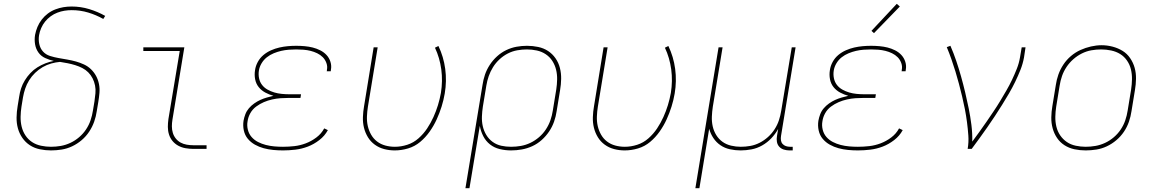

<svg xmlns="http://www.w3.org/2000/svg" viewBox="-20 -777 6040 1002"><path d="M246 8Q217 8 188 2Q159 -4 136 -19Q113 -34 97 -57Q81 -80 73.5 -107Q66 -134 66.5 -164Q67 -194 72 -223L80 -272Q83 -294 90 -315.5Q97 -337 109.5 -357.5Q122 -378 138.5 -395.5Q155 -413 175 -425.5Q195 -438 217 -446.5Q239 -455 261 -459Q238 -464 216 -474Q194 -484 180.5 -503Q167 -522 163 -546Q159 -570 163 -595Q167 -616 175.5 -636.5Q184 -657 198 -675Q212 -693 230 -706.5Q248 -720 269 -728Q290 -736 311 -739.5Q332 -743 354 -743Q401 -743 445.5 -729.5Q490 -716 529 -694L519 -678Q482 -699 440.5 -711.5Q399 -724 354 -724Q335 -724 316.5 -721Q298 -718 279.5 -711Q261 -704 244.5 -692Q228 -680 215.5 -664.5Q203 -649 195 -630.5Q187 -612 184 -594Q180 -570 185 -547Q190 -524 204.5 -508Q219 -492 241 -485Q263 -478 286 -474Q309 -470 332 -466Q355 -462 376.5 -456Q398 -450 418.5 -440.5Q439 -431 455 -415.5Q471 -400 481.5 -380.5Q492 -361 496.5 -338.5Q501 -316 499 -292.5Q497 -269 493 -245L485 -197Q481 -169 471.5 -142Q462 -115 445.5 -90Q429 -65 406 -45.5Q383 -26 356.5 -13.5Q330 -1 302 3.5Q274 8 246 8ZM246 -11Q272 -11 297.5 -15.5Q323 -20 347.5 -31.5Q372 -43 393 -61Q414 -79 429 -101.5Q444 -124 452.5 -149Q461 -174 465 -200L473 -248Q476 -269 478 -290Q480 -311 476 -331Q472 -351 463 -368.5Q454 -386 440.5 -399.5Q427 -413 409.5 -422Q392 -431 372.5 -437Q353 -443 333 -447Q313 -451 293 -454Q270 -452 247 -445.5Q224 -439 202.5 -426.5Q181 -414 163 -396.5Q145 -379 132 -358Q119 -337 111.5 -314.5Q104 -292 100 -269L92 -220Q88 -194 87.5 -167.5Q87 -141 93 -116Q99 -91 113 -70Q127 -49 147.5 -35.5Q168 -22 194 -16.5Q220 -11 246 -11Z M989 0Q969 0 948.5 -3.5Q928 -7 910.5 -16.5Q893 -26 880.5 -41Q868 -56 862 -75Q856 -94 856 -114.5Q856 -135 859 -156L918 -511H728V-530H942L880 -153Q877 -135 877 -117.5Q877 -100 882 -83.5Q887 -67 897.5 -54Q908 -41 922.5 -33Q937 -25 954.5 -22Q972 -19 989 -19H1058V0Z M1457 8Q1431 8 1405.5 5.5Q1380 3 1356 -3.5Q1332 -10 1310.5 -22Q1289 -34 1273.5 -52.5Q1258 -71 1252.5 -96Q1247 -121 1251 -147Q1254 -164 1260.5 -181Q1267 -198 1279 -212Q1291 -226 1306.5 -237Q1322 -248 1338.5 -255.5Q1355 -263 1372.5 -268Q1390 -273 1407 -277Q1385 -283 1364.5 -294Q1344 -305 1330 -322.5Q1316 -340 1311.5 -363.5Q1307 -387 1311 -411Q1314 -433 1325.5 -454Q1337 -475 1355 -490Q1373 -505 1394.5 -514.5Q1416 -524 1438 -529Q1460 -534 1482 -536Q1504 -538 1526 -538Q1548 -538 1570 -536Q1592 -534 1612 -529Q1632 -524 1651 -514.5Q1670 -505 1684 -490Q1698 -475 1704.5 -454.5Q1711 -434 1707 -413Q1707 -411 1706.5 -409Q1706 -407 1706 -405H1685Q1686 -407 1686 -408.5Q1686 -410 1686 -412Q1690 -430 1683.5 -448Q1677 -466 1664.5 -478.5Q1652 -491 1635.5 -499Q1619 -507 1601 -511.5Q1583 -516 1564 -517.5Q1545 -519 1526 -519Q1507 -519 1487 -517.5Q1467 -516 1447.5 -511.5Q1428 -507 1408.5 -499Q1389 -491 1372.5 -478Q1356 -465 1345 -446.5Q1334 -428 1331 -408Q1328 -388 1332 -368.5Q1336 -349 1347.5 -334Q1359 -319 1376 -309.5Q1393 -300 1411.5 -294.5Q1430 -289 1450.5 -287Q1471 -285 1491 -285H1551L1548 -266H1488Q1466 -266 1444.5 -264.5Q1423 -263 1400.5 -258Q1378 -253 1357 -244Q1336 -235 1317 -221Q1298 -207 1286.5 -186.5Q1275 -166 1272 -144Q1268 -122 1273.5 -100Q1279 -78 1293 -62Q1307 -46 1326.5 -36Q1346 -26 1367.5 -20.5Q1389 -15 1411.5 -13Q1434 -11 1457 -11Q1487 -11 1517 -14.5Q1547 -18 1576 -29Q1605 -40 1631 -59.5Q1657 -79 1672 -107L1691 -98Q1675 -68 1646.5 -46Q1618 -24 1586.5 -12Q1555 0 1522 4Q1489 8 1457 8Z M2040 8Q2012 8 1985 1Q1958 -6 1936 -22Q1914 -38 1900 -61Q1886 -84 1879.5 -110.5Q1873 -137 1874 -166Q1875 -195 1880 -223L1930 -530H1951L1900 -220Q1896 -195 1895 -169Q1894 -143 1899.5 -119Q1905 -95 1917 -74Q1929 -53 1948 -38.5Q1967 -24 1991 -17.5Q2015 -11 2041 -11Q2073 -11 2105.5 -21.5Q2138 -32 2164 -55Q2190 -78 2209 -106.5Q2228 -135 2242 -166Q2256 -197 2265.5 -228Q2275 -259 2281 -292Q2291 -354 2283 -414.5Q2275 -475 2250 -528L2268 -537Q2295 -481 2303.5 -417.5Q2312 -354 2301 -289Q2295 -254 2284.5 -220.5Q2274 -187 2259 -154Q2244 -121 2222.5 -90.5Q2201 -60 2173 -36.5Q2145 -13 2110 -2.5Q2075 8 2040 8Z M2409 205 2498 -333Q2502 -361 2511 -387.5Q2520 -414 2536 -438.5Q2552 -463 2574 -483Q2596 -503 2622 -515.5Q2648 -528 2675.5 -533Q2703 -538 2730 -538Q2760 -538 2788.5 -532Q2817 -526 2840 -511Q2863 -496 2879 -473Q2895 -450 2902 -422.5Q2909 -395 2908.5 -365.5Q2908 -336 2903 -307L2885 -197Q2881 -169 2871.5 -142Q2862 -115 2845.5 -90.5Q2829 -66 2806.5 -46Q2784 -26 2757.5 -14Q2731 -2 2703 3Q2675 8 2647 8Q2617 8 2588 1Q2559 -6 2537 -23.5Q2515 -41 2502 -66.5Q2489 -92 2484 -120L2430 205ZM2647 -11Q2673 -11 2698.5 -15.5Q2724 -20 2748 -31.5Q2772 -43 2793 -61Q2814 -79 2829 -102Q2844 -125 2852.5 -149.5Q2861 -174 2865 -200L2883 -310Q2887 -336 2887.5 -362.5Q2888 -389 2882 -413.5Q2876 -438 2862.5 -459Q2849 -480 2828 -494Q2807 -508 2781.5 -513.5Q2756 -519 2730 -519Q2705 -519 2679.5 -514.5Q2654 -510 2630.5 -498Q2607 -486 2587 -467.5Q2567 -449 2553 -426.5Q2539 -404 2530.5 -379.5Q2522 -355 2518 -330L2500 -221Q2496 -195 2495 -169Q2494 -143 2499.5 -118.5Q2505 -94 2518 -72.5Q2531 -51 2551 -36.5Q2571 -22 2595.5 -16.5Q2620 -11 2647 -11Z M3240 8Q3212 8 3185 1Q3158 -6 3136 -22Q3114 -38 3100 -61Q3086 -84 3079.5 -110.5Q3073 -137 3074 -166Q3075 -195 3080 -223L3130 -530H3151L3100 -220Q3096 -195 3095 -169Q3094 -143 3099.5 -119Q3105 -95 3117 -74Q3129 -53 3148 -38.5Q3167 -24 3191 -17.5Q3215 -11 3241 -11Q3273 -11 3305.5 -21.5Q3338 -32 3364 -55Q3390 -78 3409 -106.5Q3428 -135 3442 -166Q3456 -197 3465.5 -228Q3475 -259 3481 -292Q3491 -354 3483 -414.5Q3475 -475 3450 -528L3468 -537Q3495 -481 3503.5 -417.5Q3512 -354 3501 -289Q3495 -254 3484.5 -220.5Q3474 -187 3459 -154Q3444 -121 3422.5 -90.5Q3401 -60 3373 -36.5Q3345 -13 3310 -2.5Q3275 8 3240 8Z M3609 205 3730 -530H3751L3700 -220Q3696 -194 3695 -168Q3694 -142 3699.5 -117.5Q3705 -93 3718 -72Q3731 -51 3750.5 -37Q3770 -23 3795 -17Q3820 -11 3846 -11Q3871 -11 3896 -15.5Q3921 -20 3944.5 -32Q3968 -44 3988 -62Q4008 -80 4022.5 -102.5Q4037 -125 4045 -149.5Q4053 -174 4057 -199L4112 -530H4132L4056 -68Q4054 -56 4055.5 -45Q4057 -34 4064 -26Q4071 -18 4081.5 -14.5Q4092 -11 4103 -11H4117V8H4100Q4085 8 4070.5 3.5Q4056 -1 4046.5 -11.5Q4037 -22 4034.5 -37Q4032 -52 4035 -68L4041 -104Q4026 -77 4005 -55Q3984 -33 3957.5 -18Q3931 -3 3902 2.5Q3873 8 3845 8Q3817 8 3789.5 2Q3762 -4 3740 -19Q3718 -34 3703 -56.5Q3688 -79 3681 -105L3630 205Z M4457 8Q4431 8 4405.5 5.5Q4380 3 4356 -3.5Q4332 -10 4310.5 -22Q4289 -34 4273.5 -52.5Q4258 -71 4252.5 -96Q4247 -121 4251 -147Q4254 -164 4260.5 -181Q4267 -198 4279 -212Q4291 -226 4306.5 -237Q4322 -248 4338.5 -255.5Q4355 -263 4372.5 -268Q4390 -273 4407 -277Q4385 -283 4364.5 -294Q4344 -305 4330 -322.5Q4316 -340 4311.5 -363.5Q4307 -387 4311 -411Q4314 -433 4325.5 -454Q4337 -475 4355 -490Q4373 -505 4394.5 -514.5Q4416 -524 4438 -529Q4460 -534 4482 -536Q4504 -538 4526 -538Q4548 -538 4570 -536Q4592 -534 4612 -529Q4632 -524 4651 -514.5Q4670 -505 4684 -490Q4698 -475 4704.5 -454.5Q4711 -434 4707 -413Q4707 -411 4706.5 -409Q4706 -407 4706 -405H4685Q4686 -407 4686 -408.5Q4686 -410 4686 -412Q4690 -430 4683.5 -448Q4677 -466 4664.5 -478.5Q4652 -491 4635.5 -499Q4619 -507 4601 -511.5Q4583 -516 4564 -517.5Q4545 -519 4526 -519Q4507 -519 4487 -517.5Q4467 -516 4447.5 -511.5Q4428 -507 4408.5 -499Q4389 -491 4372.5 -478Q4356 -465 4345 -446.5Q4334 -428 4331 -408Q4328 -388 4332 -368.5Q4336 -349 4347.5 -334Q4359 -319 4376 -309.5Q4393 -300 4411.5 -294.5Q4430 -289 4450.5 -287Q4471 -285 4491 -285H4551L4548 -266H4488Q4466 -266 4444.5 -264.5Q4423 -263 4400.5 -258Q4378 -253 4357 -244Q4336 -235 4317 -221Q4298 -207 4286.5 -186.5Q4275 -166 4272 -144Q4268 -122 4273.5 -100Q4279 -78 4293 -62Q4307 -46 4326.5 -36Q4346 -26 4367.5 -20.5Q4389 -15 4411.5 -13Q4434 -11 4457 -11Q4487 -11 4517 -14.5Q4547 -18 4576 -29Q4605 -40 4631 -59.5Q4657 -79 4672 -107L4691 -98Q4675 -68 4646.5 -46Q4618 -24 4586.5 -12Q4555 0 4522 4Q4489 8 4457 8ZM4541 -604 4528 -616 4660 -757 4676 -743Z M5030 0Q5036 -35 5033.5 -70Q5031 -105 5026.5 -139.5Q5022 -174 5015.5 -207.5Q5009 -241 5001 -274Q4993 -307 4984.5 -339.5Q4976 -372 4966 -404.5Q4956 -437 4945 -468.5Q4934 -500 4921 -531L4940 -538Q4957 -499 4970.5 -459Q4984 -419 4995.5 -378Q5007 -337 5017 -295Q5027 -253 5035.5 -211Q5044 -169 5049.5 -125.5Q5055 -82 5054 -38Q5073 -64 5092 -90Q5111 -116 5129 -142.5Q5147 -169 5165 -195.5Q5183 -222 5199.5 -249.5Q5216 -277 5232 -304.5Q5248 -332 5261.5 -360.5Q5275 -389 5286.5 -418Q5298 -447 5303 -477L5312 -530H5332L5324 -477Q5318 -444 5305.5 -412.5Q5293 -381 5278 -350Q5263 -319 5245.5 -289Q5228 -259 5209.5 -229.5Q5191 -200 5172 -171Q5153 -142 5133 -113.5Q5113 -85 5092.5 -56.5Q5072 -28 5051 0Z M5646 8Q5616 8 5587.5 2Q5559 -4 5535.5 -19Q5512 -34 5496.5 -57Q5481 -80 5473.5 -107.5Q5466 -135 5466.5 -164.5Q5467 -194 5472 -223L5490 -333Q5494 -361 5503.5 -388Q5513 -415 5529.5 -440Q5546 -465 5569 -484.5Q5592 -504 5618.5 -516Q5645 -528 5673.5 -534.5Q5702 -541 5729 -541Q5758 -541 5786.5 -533.5Q5815 -526 5838.5 -511.5Q5862 -497 5878 -473.5Q5894 -450 5901.5 -423Q5909 -396 5908.5 -366Q5908 -336 5903 -307L5885 -197Q5881 -169 5871.5 -141.5Q5862 -114 5845.5 -89.5Q5829 -65 5806 -45.5Q5783 -26 5756.5 -13.5Q5730 -1 5701.5 3.5Q5673 8 5646 8ZM5646 -11Q5671 -11 5697 -15.5Q5723 -20 5747.5 -31.5Q5772 -43 5793 -61Q5814 -79 5829 -101.5Q5844 -124 5852.5 -149Q5861 -174 5865 -200L5883 -310Q5887 -336 5887.5 -363Q5888 -390 5882 -415Q5876 -440 5861.5 -461Q5847 -482 5826 -495Q5805 -508 5779 -513.5Q5753 -519 5727 -519Q5701 -519 5675.5 -514.5Q5650 -510 5626 -498Q5602 -486 5581.5 -468Q5561 -450 5546 -427.5Q5531 -405 5522.5 -380.5Q5514 -356 5510 -330L5492 -220Q5488 -194 5487.5 -167.5Q5487 -141 5493 -116Q5499 -91 5513 -70.5Q5527 -50 5547.5 -36Q5568 -22 5594 -16.5Q5620 -11 5646 -11Z"/></svg>

Font: Iosevka Curly Thin Extended
Style: Italic
Weight: 100
Width: 7
Italic angle: -9°
Monospace: yes
Designer: Belleve Invis
Foundry: Belleve Invis
Version: Version 11.1.0; ttfautohint (v1.8.3)